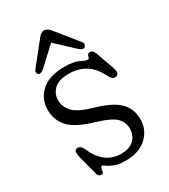

<svg xmlns="http://www.w3.org/2000/svg" viewBox="-158 -683 677 771"><g transform="rotate(-30 181.0 -298.0)"><path d="M194.5 -22.5Q231.5 -22.5 252.5 -42.2Q273.5 -62 273.5 -93Q273.5 -123.5 252.5 -144.2Q231.5 -165 171.5 -183Q88.5 -207 56.8 -240.2Q25 -273.5 25 -322.5Q25 -372 61.2 -405.8Q97.5 -439.5 169 -439.5Q212.5 -439.5 234.2 -428.2Q256 -417 266.5 -417Q271 -417 272.5 -422.8Q274 -428.5 276.8 -434Q279.5 -439.5 288 -439.5Q294.5 -439.5 299.5 -435.2Q304.5 -431 309 -418.5L338 -337Q347.5 -308.5 334 -302.5Q315.5 -294.5 302.5 -319Q279.5 -366.5 246.5 -386.5Q213.5 -406.5 171 -406.5Q123 -406.5 101.8 -385.5Q80.5 -364.5 80.5 -335Q80.5 -303.5 104 -279.5Q127.5 -255.5 191 -237.5Q267 -216 298 -184.2Q329 -152.5 329 -105.5Q329 -56 293.5 -22.8Q258 10.5 195 10.5Q163.5 10.5 144.5 3Q125.5 -4.5 115.8 -12Q106 -19.5 102 -19.5Q96 -19.5 95 -12Q94 -4.5 92.2 3Q90.5 10.5 81.5 10.5Q68 10.5 64.5 -6.5L42.5 -90Q38 -110 38.5 -118.5Q39 -127 47 -130Q64 -136 77 -110.5Q114 -22.5 194.5 -22.5ZM280.5 -467.5Q271 -459 255 -472.5L172 -550L88.5 -472.5Q73 -460 63 -467.5Q59.5 -471 59.2 -477.2Q59 -483.5 64.5 -490L145 -590.5Q152 -598.5 157.8 -602.8Q163.5 -607 171.5 -607Q186 -607 199.5 -590.5L280.5 -490Q286 -483.5 285.2 -477.2Q284.5 -471 280.5 -467.5Z"/></g></svg>

Font: Fraunces 144pt SuperSoft Light
Style: Regular
Weight: 300
Version: Version 1.000;[0bf87f6ff]